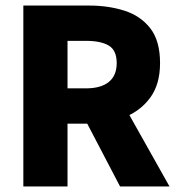

<svg xmlns="http://www.w3.org/2000/svg" viewBox="-20 -671 640 691"><path d="M64 0V-651H301Q370 -651 428 -632.5Q486 -614 521 -569Q556 -524 556 -444Q556 -368 521 -320Q486 -272 428 -249Q370 -226 301 -226H223V0ZM223 -353H289Q343 -353 371.5 -376Q400 -399 400 -444Q400 -490 371.5 -507Q343 -524 289 -524H223ZM272 -268 381 -372 590 0H412Z"/></svg>

Font: Source Code Pro ExtraLight ExtraBold
Style: Regular
Weight: 800
Monospace: yes
Version: Version 1.018;hotconv 1.0.116;makeotfexe 2.5.65601